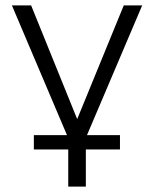

<svg xmlns="http://www.w3.org/2000/svg" viewBox="-20 -509 568 709"><path d="M232 180V43H105V-10H239L235 8L24 -489H95L272 -52H258L437 -489H505L294 7L291 -10H423V43H297V180Z"/></svg>

Font: Nunito Sans 10pt Light
Style: Regular
Weight: 300
Designer: Vernon Adams
Foundry: Vernon Adams
Version: Version 3.101;gftools[0.9.27]